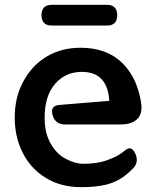

<svg xmlns="http://www.w3.org/2000/svg" viewBox="-20 -765 652 796"><path d="M318 11Q231 11 169 -28Q107 -66 74 -132Q41 -197 41 -278Q41 -361 76 -426Q93 -458 116.5 -484Q140 -510 171 -529Q233 -567 314 -567Q475 -567 540 -427Q548 -408 554.5 -386.5Q561 -365 565 -339Q572 -294 549 -271.5Q526 -249 480 -249H250Q209 -249 198 -288Q187 -327 227 -330L433 -347Q426 -467 319 -467Q252 -467 209 -418Q165 -368 165 -277Q165 -213 190 -170Q214 -127 252 -107Q290 -86 327 -86Q394 -86 442 -108Q471 -119 495 -139Q509 -151 519.5 -150Q530 -149 539 -132Q558 -96 533 -68Q524 -59 514.5 -50.5Q505 -42 496 -35Q462 -10 422 0Q378 11 318 11ZM195 -659Q152 -659 152 -702Q152 -745 195 -745H423Q466 -745 466 -702Q466 -659 423 -659Z"/></svg>

Font: MaokenZhuyuanTi
Style: Regular
Weight: 400
Designer: Fontworks Inc & LongZhuTi team: ZERO子、时光羊、荆南、频凡、刘鹏、Little White Dog、帆影Magmeta、奈白不弍、白日月球、ChaoTawei、雨三（排名不分先后）
Version: Version 1.000; 20230222